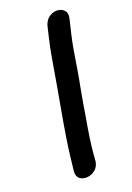

<svg xmlns="http://www.w3.org/2000/svg" viewBox="-140 -771 570 826"><g transform="rotate(-20 145.0 -357.5)"><path d="M65 -41Q64 -17 78.5 -7Q93 3 113 1Q133 -1 149.5 -15.5Q166 -30 168 -55Q170 -88 174 -121Q178 -154 185 -197Q192 -240 196 -261Q197 -271 201 -292Q205 -313 209 -337.5Q213 -362 217 -381.5Q221 -401 222 -407Q224 -419 228 -442Q232 -465 236 -491Q240 -517 244 -539Q248 -561 250 -571Q254 -591 272 -665Q278 -689 267 -702Q256 -715 237 -717Q218 -719 199.5 -707.5Q181 -696 173 -671Q166 -640 160.5 -618Q155 -596 151.5 -577.5Q148 -559 144 -537.5Q140 -516 135 -485Q124 -422 121 -403Q119 -392 109 -336Q99 -279 95 -257L84 -190Q77 -146 73 -111Q71 -94 69 -76Q67 -58 65 -41Z"/></g></svg>

Font: Balsamiq Sans
Style: Italic
Weight: 400
Italic angle: -12°
Designer: Michael Angeles
Foundry: Balsamiq SRL
Version: Version 1.020; ttfautohint (v1.8.4.7-5d5b);gftools[0.9.26]